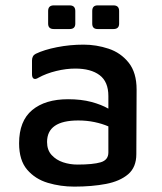

<svg xmlns="http://www.w3.org/2000/svg" viewBox="-20 -679 602 714"><path d="M256 15Q205 15 158 1Q111 -13 81 -48Q51 -83 51 -146Q51 -229 99.5 -269.5Q148 -310 233 -310Q282 -310 319.5 -300Q357 -290 383 -275V-322Q383 -375 350.5 -399.5Q318 -424 260 -424Q226 -424 189 -415Q152 -406 123 -390Q112 -383 105.5 -386.5Q99 -390 99 -403V-454Q99 -472 113 -479Q144 -494 192 -503.5Q240 -513 291 -513Q338 -513 383.5 -498Q429 -483 458.5 -446Q488 -409 488 -346L487 -106Q487 -57 456.5 -31Q426 -5 374 5Q322 15 256 15ZM155 -151Q155 -121 172 -102.5Q189 -84 214.5 -75.5Q240 -67 268 -67Q326 -67 354.5 -75.5Q383 -84 383 -112V-209Q360 -219 331.5 -225Q303 -231 271 -231Q155 -231 155 -151ZM343 -571Q323 -571 323 -591V-638Q323 -659 343 -659H402Q423 -659 423 -638V-591Q423 -571 402 -571ZM180 -571Q159 -571 159 -591V-638Q159 -659 180 -659H239Q260 -659 260 -638V-591Q260 -571 239 -571Z"/></svg>

Font: Pitagon Sans Medium
Style: Regular
Weight: 500
Designer: Travis Tran
Foundry: Pitagon
Version: Version 1.001; ttfautohint (v1.8.4.7-5d5b);gftools[0.9.26]